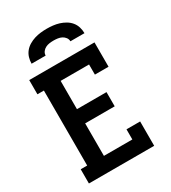

<svg xmlns="http://www.w3.org/2000/svg" viewBox="-226 -1068 1052 1182"><g transform="rotate(-30 300.0 -477.5)"><path d="M49 0V-101H95V-634H49V-735H513V-562H416V-634H214V-433H424V-332H214V-101H416V-173H513V0ZM112 -815Q112 -837 118.5 -858.5Q125 -880 139 -897Q153 -914 172.5 -925.5Q192 -937 213 -943.5Q234 -950 256 -952.5Q278 -955 300 -955Q322 -955 344 -952.5Q366 -950 387 -943.5Q408 -937 427.5 -925.5Q447 -914 461 -897Q475 -880 481.5 -858.5Q488 -837 488 -815H388Q388 -830 379 -842Q370 -854 357 -860.5Q344 -867 329.5 -869Q315 -871 300 -871Q285 -871 270.5 -869Q256 -867 243 -860.5Q230 -854 221 -842Q212 -830 212 -815Z"/></g></svg>

Font: Iosevka HT Extended
Style: Bold
Weight: 700
Width: 7
Monospace: yes
Designer: Belleve Invis
Foundry: Belleve Invis
Version: Version 32.3.0; ttfautohint (v1.8.4)